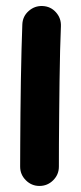

<svg xmlns="http://www.w3.org/2000/svg" viewBox="-20 -559 272 644"><path d="M122.7 -538.8Q96.2 -539.9 76.1 -522Q56 -504.2 54.9 -477.2Q53.5 -441.8 52.2 -392.6Q51 -343.5 50 -288.1Q49.1 -232.8 48.6 -178.3Q48.1 -123.9 47.9 -77.5Q47.6 -31.1 47.6 0Q47.6 26.5 66.7 45.6Q85.8 64.7 112.3 64.7Q139.3 64.7 158.4 45.6Q177.5 26.5 177.5 0Q177.5 -30.4 177.7 -76.8Q178 -123.2 178.5 -177.4Q179 -231.7 179.7 -286.4Q180.4 -341.2 181.6 -389.4Q182.9 -437.6 184.3 -471.1Q185.4 -498 167.5 -517.9Q149.7 -537.7 122.7 -538.8Z"/></svg>

Font: Mikhak VF
Style: Regular
Weight: 100
Designer: Amin Abedi
Version: Version 3.001